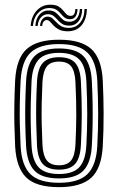

<svg xmlns="http://www.w3.org/2000/svg" viewBox="-20 -775 494 804"><path d="M227.2 8.7Q131.1 8.7 89.7 -32Q48.3 -72.7 43.4 -162Q41.2 -208.8 40.3 -253.3Q39.3 -297.7 40.2 -343.2Q41 -388.7 43.4 -438.4Q48.5 -530.9 92 -569.8Q135.5 -608.7 227.2 -608.7Q320.6 -608.7 363.1 -569.1Q405.6 -529.4 410.3 -438.2Q413.7 -368 413.9 -300.5Q414.2 -233 410.3 -162Q405 -69.5 361.9 -30.4Q318.7 8.7 227.2 8.7ZM227.2 -9.6Q309 -9.6 345.9 -45.7Q382.8 -81.8 387.4 -163.3Q391.1 -232.7 391.1 -297.9Q391 -363.1 387.4 -437.1Q383.2 -517.9 346.6 -554.1Q310 -590.4 227.2 -590.4Q145.5 -590.4 108.2 -554.8Q70.9 -519.2 66.3 -437.1Q63.6 -383.8 62.9 -338.7Q62.1 -293.6 63.1 -251.2Q64.1 -208.9 66.3 -163.2Q70.5 -82.3 107.3 -45.9Q144.1 -9.6 227.2 -9.6ZM227.2 -27.9Q155.1 -27.9 124.1 -60.6Q93 -93.4 89.1 -165.1Q86.8 -212.1 85.9 -255.4Q85 -298.7 85.9 -342.8Q86.8 -386.8 89.3 -435.7Q93.3 -509.4 125.6 -540.8Q158 -572.1 227.2 -572.1Q297.6 -572.1 329.1 -540.2Q360.7 -508.3 364.5 -436.1Q367 -386.2 367.8 -342.2Q368.6 -298.3 367.8 -255.2Q367.1 -212.2 364.5 -164.6Q360.5 -92.8 329.1 -60.4Q297.8 -27.9 227.2 -27.9ZM227.2 -46.3Q285.1 -46.3 311.6 -74.2Q338.1 -102.1 341.7 -166.8Q345.2 -232.1 345.3 -295.2Q345.4 -358.3 341.7 -434Q338.4 -499.3 311.4 -526.5Q284.4 -553.7 227.2 -553.7Q167.3 -553.7 141.4 -525Q115.5 -496.3 112 -433.7Q109.8 -389.2 108.9 -346.5Q107.9 -303.7 108.7 -259.5Q109.6 -215.2 112 -165.8Q115.5 -102 142.1 -74.1Q168.6 -46.3 227.2 -46.3ZM227.2 -64.6Q180.7 -64.6 159.2 -88.3Q137.8 -112.1 134.9 -166.5Q132.7 -214 131.8 -257Q130.8 -300 131.7 -343.1Q132.5 -386.1 134.9 -433Q137.9 -488.7 159.8 -512Q181.6 -535.4 227.2 -535.4Q273.4 -535.4 294.8 -511.7Q316.1 -488.1 318.8 -433.2Q322.6 -356.9 322.4 -294.2Q322.1 -231.5 318.8 -167.4Q315.8 -112.4 294.5 -88.5Q273.3 -64.6 227.2 -64.6ZM227.2 -82.9Q261.7 -82.9 277.6 -103Q293.4 -123 295.9 -168.5Q299.1 -231.5 299.4 -292.5Q299.7 -353.5 295.9 -432.1Q293.7 -476.8 278 -497Q262.2 -517.1 227.2 -517.1Q191.4 -517.1 175.8 -496.5Q160.3 -475.8 157.8 -432Q155.5 -383.8 154.6 -341.7Q153.8 -299.6 154.6 -257.7Q155.5 -215.7 157.8 -167.6Q160.3 -123.5 176.1 -103.2Q191.9 -82.9 227.2 -82.9ZM108.5 -666.4Q111.2 -707.5 135.1 -732.1Q159 -756.8 195.2 -755.2Q214.7 -754.5 225.8 -747.5Q236.9 -740.5 244 -731.6Q251.1 -722.6 257.8 -715.8Q264.4 -709 274.8 -708.6Q285 -708 289.9 -715.3Q294.8 -722.5 295.6 -737.3H304.6Q303.8 -716.1 296 -705.2Q288.2 -694.2 271.9 -694.6Q258.4 -694.9 250.1 -701.7Q241.9 -708.4 234.8 -717.2Q227.7 -726 217.8 -733.1Q208 -740.1 191.3 -741.1Q161.5 -742.9 140.9 -721.8Q120.3 -700.6 118.2 -666.4ZM128 -666.4Q130.3 -698.1 146.7 -715.3Q163.1 -732.6 187 -731.1Q202.5 -730.3 212 -723.2Q221.5 -716.2 229 -707.2Q236.4 -698.3 245.4 -691.4Q254.4 -684.5 269.1 -684Q289.2 -683.2 301.1 -697.1Q313 -711 314.4 -737.3H324.2Q323.3 -703.6 308.3 -685.2Q293.2 -666.7 267.3 -667.7Q250.6 -668.2 240.1 -675.2Q229.5 -682.2 221.6 -691.4Q213.7 -700.5 205.1 -707.6Q196.5 -714.7 183.5 -715.4Q165.1 -716.6 152.1 -702.8Q139.2 -688.9 137.9 -666.4ZM147.6 -666.4Q149.1 -685.1 158.5 -695.7Q167.9 -706.4 181.4 -705.3Q192.1 -704.6 199.9 -697.7Q207.8 -690.7 215.9 -681.8Q224.1 -672.8 235.4 -665.9Q246.7 -659 264.4 -658.3Q295.3 -656.9 314.4 -678.7Q333.4 -700.5 333.9 -737.3H343.8Q342.5 -692.7 320.5 -667.8Q298.4 -642.9 260.4 -644Q239.9 -644.6 226.8 -651.4Q213.7 -658.2 205.3 -667Q197 -675.9 190.7 -682.8Q184.4 -689.8 177.3 -690.8Q169.9 -692 163.5 -685.5Q157.2 -679 156.8 -666.4Z"/></svg>

Font: Big Shoulders Inline Text Thin
Style: Regular
Weight: 100
Designer: Patric King
Foundry: XO Type Co
Version: Version 2.002